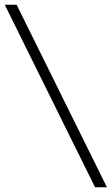

<svg xmlns="http://www.w3.org/2000/svg" viewBox="-46 -745 470 808"><path d="M-26 -725H24L404 43H354Z"/></svg>

Font: Sarabun ExtraLight
Style: Regular
Weight: 275
Designer: Suppakit Chalermlarp | Katatrad Co.,Ltd.
Foundry: Cadson Demak Co.,Ltd.
Version: Version 1.000; ttfautohint (v1.6)